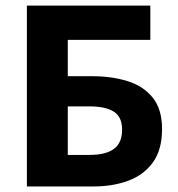

<svg xmlns="http://www.w3.org/2000/svg" viewBox="-20 -672 640 692"><path d="M76.9 0V-651.8H521.8V-528.2H224.3V-397.3H314Q382.5 -397.3 439.5 -379.7Q496.4 -362.1 530.3 -320.3Q564.1 -278.5 564.1 -206.8Q564.1 -132.3 531.2 -86.8Q498.3 -41.4 442.4 -20.7Q386.4 0 318 0ZM224.3 -113.7H302.7Q362.2 -113.7 391.2 -135.8Q420.1 -157.9 420.1 -204.8Q420.1 -250.7 390.1 -269.6Q360 -288.6 302 -288.6H224.3Z"/></svg>

Font: Source Sans 3 VF
Style: Regular
Weight: 200
Designer: Paul D. Hunt
Foundry: Adobe
Version: Version 3.046;hotconv 1.0.118;makeotfexe 2.5.65603